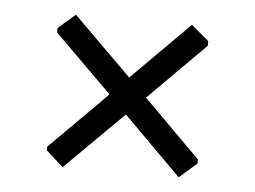

<svg xmlns="http://www.w3.org/2000/svg" viewBox="-35 -472 550 414"><g transform="rotate(5 240.0 -265.0)"><path d="M403 -398V-388L280 -265L403 -142V-133L365 -100L240 -225L114 -100L77 -133V-141L201 -265L77 -388V-398L114 -430L240 -305L365 -430Z"/></g></svg>

Font: Alegreya Sans
Style: Regular
Weight: 400
Designer: Juan Pablo del Peral
Foundry: Huerta Tipografica
Version: Version 2.008; ttfautohint (v1.6)